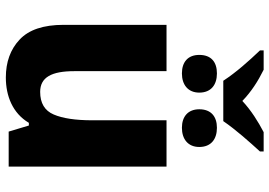

<svg xmlns="http://www.w3.org/2000/svg" viewBox="-154 -768 932 664"><g transform="rotate(90 312.0 -436.0)"><path d="M396 -545.9V-289.1C396 -231 389.2 -186.5 376 -155.8C362.8 -124.5 336.4 -108.9 297.9 -108.9C247.1 -108.9 226.1 -148.4 226.1 -227.1V-545.9H65.9V-189.9C65.9 -120.1 83 -69.3 117.2 -37.6C150.9 -5.9 194.8 9.8 248 9.8C312 9.8 371.6 -13.7 404.8 -69.8H414.1L435.1 0H556.2V-545.9ZM398.9 -742.2C429.7 -787.1 470.7 -832.5 503.9 -869.1V-881.8H437C399.9 -862.3 362.3 -838.9 329.1 -808.1C297.4 -838.9 260.7 -862.3 221.2 -881.8H154.3V-869.1C191.4 -830.1 230 -787.1 259.3 -742.2ZM233.9 -599.1C272.9 -599.1 300.3 -620.1 300.3 -659.2C300.3 -700.2 272.9 -720.2 233.9 -720.2C194.3 -720.2 169.9 -700.2 169.9 -659.2C169.9 -620.1 194.3 -599.1 233.9 -599.1ZM421.9 -599.1C460.9 -599.1 488.3 -620.1 488.3 -659.2C488.3 -700.2 460.9 -720.2 421.9 -720.2C383.3 -720.2 357.9 -700.2 357.9 -659.2C357.9 -620.1 383.3 -599.1 421.9 -599.1Z"/></g></svg>

Font: Avrile Sans
Style: Bold
Weight: 700
Designer: Monotype Design Team, Google (font), Stefan Peev (BGR Cyrillic), Cristiano Sobral (main changes)
Foundry: The Avrile Sans Project Authors
Version: Version 3.110